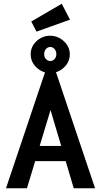

<svg xmlns="http://www.w3.org/2000/svg" viewBox="-20 -1006 540 1026"><path d="M374 0 331 -145H168L124 0H12L223 -627H277L488 0ZM250 -418 192 -226H307ZM248 -616Q206 -616 175 -645.5Q144 -675 144 -716Q144 -757 175 -786Q206 -815 248 -815Q290 -815 321.5 -785.5Q353 -756 353 -716Q353 -675 322 -645.5Q291 -616 248 -616ZM249 -680Q262 -680 271.5 -690.5Q281 -701 281 -717Q281 -733 271.5 -744Q262 -755 249 -755Q235 -755 225.5 -744Q216 -733 216 -717Q216 -701 225.5 -690.5Q235 -680 249 -680ZM175 -837 147 -891 310 -986 354 -901Z"/></svg>

Font: Inconsolata
Style: Bold
Weight: 700
Monospace: yes
Designer: Raph Levien, Cyreal, Brenton Simpson
Foundry: Raph Levien, Cyreal, Google
Version: Version 3.100; ttfautohint (v1.8.4.7-5d5b)